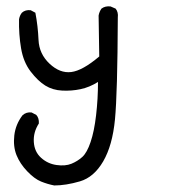

<svg xmlns="http://www.w3.org/2000/svg" viewBox="-20 -270 540 596"><path d="M148.4 305.7Q127.9 301.8 107.4 293.5Q86.9 285.2 64.5 261.7Q42 238.3 31.2 211.4Q20.5 184.6 24.4 150.4Q28.3 116.2 49.8 87.9Q61.5 77.1 78.1 79.1L92.8 86.9Q101.6 96.7 100.6 113.3Q83 140.6 85 170.9Q86.9 201.2 107.4 219.7Q127.9 238.3 155.3 242.2Q182.6 246.1 201.7 238.3Q220.7 230.5 235.4 217.3Q250 204.1 261.2 170.9Q272.5 137.7 278.3 87.4Q284.2 37.1 284.2 -15.6Q257.8 1 230 6.8Q202.1 12.7 172.9 11.2Q143.6 9.8 120.6 -4.4Q97.7 -18.6 75.2 -47.9Q52.7 -77.1 45.4 -120.1Q38.1 -163.1 39.1 -210Q41 -221.7 47.9 -230.5Q58.6 -240.2 75.2 -238.3L89.8 -230.5Q97.7 -189.5 99.6 -146Q101.6 -102.5 133.8 -72.3Q166 -42 201.2 -46.4Q236.3 -50.8 288.1 -94.7L286.1 -221.7Q288.1 -233.4 294.9 -243.2Q306.6 -252 323.2 -250L338.9 -243.2Q347.7 -232.4 345.7 -215.8Q344.7 19.5 336.9 100.6Q329.1 181.6 300.3 231Q271.5 280.3 228 293Q184.6 305.7 148.4 305.7Z"/></svg>

Font: JasonHandwriting2
Style: Regular
Weight: 400
Version: Version 1.05.10